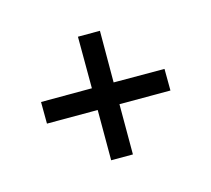

<svg xmlns="http://www.w3.org/2000/svg" viewBox="-72 -531 582 530"><g transform="rotate(30 219.5 -266.5)"><path d="M117.7 -119.1 73.7 -162.6 176.3 -265.6 71.8 -369.6 116.2 -414.1 220.2 -309.6 323.2 -412.1 367.2 -368.7 264.2 -265.6 365.7 -164.1 321.8 -120.1 220.2 -221.7Z"/></g></svg>

Font: Harmattan Medium
Style: Regular
Weight: 500
Designer: George W. Nuss III and SIL International
Foundry: SIL International
Version: Version 4.000